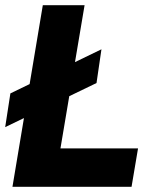

<svg xmlns="http://www.w3.org/2000/svg" viewBox="-21 -720 587 740"><path d="M-1 -230 19 -360 370 -530 351 -400ZM27 0 144 -700H305L212 -148H511L486 0Z"/></svg>

Font: Figtree Light ExtraBold
Style: Italic
Weight: 800
Italic angle: -9.5°
Version: Version 2.001;gftools[0.9.30]